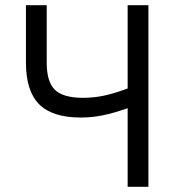

<svg xmlns="http://www.w3.org/2000/svg" viewBox="-20 -720 692 740"><path d="M472 0H552V-700H472V-379Q421 -360 381.5 -351.5Q342 -343 300 -343Q224 -343 192 -373.5Q160 -404 160 -479V-700H80V-479Q80 -369 131 -318Q182 -267 291 -267Q334 -267 376 -275.5Q418 -284 472 -303Z"/></svg>

Font: Fixel Variable
Style: Regular
Weight: 100
Width: 3
Designer: AlfaBravo + MacPaw
Foundry: Kyrylo Tkachov, Marchela Mozhyna, Serhii Makarenko, Maria Weinstein, Zakhar Kryvoshyya
Version: Version 1.211